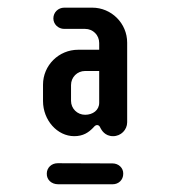

<svg xmlns="http://www.w3.org/2000/svg" viewBox="-20 -684 453 499"><path d="M272.9 -205.1C288.1 -205.1 300.3 -216.3 300.3 -232.4C300.8 -247.6 288.1 -259.3 272.5 -259.3L129.9 -259.8C113.8 -259.8 101.6 -248 101.6 -232.9C101.1 -216.8 113.8 -205.1 131.3 -205.1ZM118.7 -636.2C118.7 -621.1 131.3 -608.9 147 -608.9H201.2C221.7 -608.9 237.8 -592.8 237.8 -572.3V-554.7H183.1C132.8 -554.7 91.8 -514.2 91.8 -463.9V-421.4C91.8 -371.6 128.9 -330.1 172.9 -330.1C196.3 -330.1 210 -339.8 221.2 -351.1C224.6 -354.5 227.1 -358.9 232.4 -358.9C237.8 -358.9 239.7 -354.5 241.2 -351.1C243.7 -346.7 252 -330.1 273.9 -330.1C294.4 -330.1 310.5 -346.7 310.5 -366.2V-573.2C310.5 -623.5 269.5 -664.1 219.7 -664.1H147C131.3 -664.1 118.7 -651.9 118.7 -636.2ZM164.6 -462.9C164.6 -483.4 180.7 -499.5 201.2 -499.5H237.8V-417C237.8 -397.5 221.2 -385.7 201.2 -385.7C180.7 -385.7 164.6 -401.9 164.6 -421.9Z"/></svg>

Font: Supermercado One
Style: Regular
Weight: 400
Designer: James Grieshaber
Foundry: James Grieshaber
Version: Version 1.002